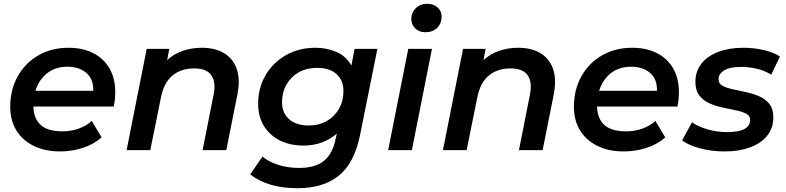

<svg xmlns="http://www.w3.org/2000/svg" viewBox="-20 -792 4148 1013"><path d="M297 7Q217 7 157.5 -22.5Q98 -52 66 -104.5Q34 -157 34 -228Q34 -319 73.5 -389.5Q113 -460 182.5 -500Q252 -540 342 -540Q416 -540 471.5 -512Q527 -484 557.5 -431.5Q588 -379 588 -306Q588 -286 586 -267Q584 -248 580 -230H156Q158 -166 195 -132.5Q232 -99 310 -99Q355 -99 395.5 -113.5Q436 -128 464 -154L516 -67Q474 -30 416 -11.5Q358 7 297 7ZM167 -313H472Q474 -374 436 -407Q398 -440 336 -440Q272 -440 228.5 -405.5Q185 -371 167 -313Z M1045 -540Q1114 -540 1161.5 -512Q1209 -484 1228.5 -429.5Q1248 -375 1233 -296L1174 0H1049L1107 -293Q1120 -359 1095 -395Q1070 -431 1004 -431Q935 -431 889.5 -393Q844 -355 829 -277L773 0H648L754 -534H873L862 -475Q898 -508 945 -524Q992 -540 1045 -540Z M1550 201Q1393 201 1300 128L1365 34Q1396 61 1447 77.5Q1498 94 1558 94Q1645 94 1690.5 55.5Q1736 17 1751 -60L1757 -87Q1723 -57 1678.5 -40.5Q1634 -24 1581 -24Q1511 -24 1457.5 -50.5Q1404 -77 1373 -126.5Q1342 -176 1342 -245Q1342 -328 1381 -395Q1420 -462 1488.5 -501Q1557 -540 1645 -540Q1705 -540 1756 -517.5Q1807 -495 1834 -446L1851 -534H1971L1880 -81Q1850 68 1768 134.5Q1686 201 1550 201ZM1609 -130Q1663 -130 1704 -153.5Q1745 -177 1768.5 -218Q1792 -259 1792 -312Q1792 -369 1755 -401.5Q1718 -434 1652 -434Q1598 -434 1556.5 -410.5Q1515 -387 1491.5 -346Q1468 -305 1468 -252Q1468 -196 1505.5 -163Q1543 -130 1609 -130Z M2028 0 2134 -534H2259L2153 0ZM2224 -622Q2191 -622 2170.5 -642.5Q2150 -663 2150 -692Q2150 -725 2173.5 -748.5Q2197 -772 2234 -772Q2268 -772 2289 -752.5Q2310 -733 2310 -705Q2310 -668 2286.5 -645Q2263 -622 2224 -622Z M2714 -540Q2783 -540 2830.5 -512Q2878 -484 2897.5 -429.5Q2917 -375 2902 -296L2843 0H2718L2776 -293Q2789 -359 2764 -395Q2739 -431 2673 -431Q2604 -431 2558.5 -393Q2513 -355 2498 -277L2442 0H2317L2423 -534H2542L2531 -475Q2567 -508 2614 -524Q2661 -540 2714 -540Z M3271 7Q3191 7 3131.5 -22.5Q3072 -52 3040 -104.5Q3008 -157 3008 -228Q3008 -319 3047.5 -389.5Q3087 -460 3156.5 -500Q3226 -540 3316 -540Q3390 -540 3445.5 -512Q3501 -484 3531.5 -431.5Q3562 -379 3562 -306Q3562 -286 3560 -267Q3558 -248 3554 -230H3130Q3132 -166 3169 -132.5Q3206 -99 3284 -99Q3329 -99 3369.5 -113.5Q3410 -128 3438 -154L3490 -67Q3448 -30 3390 -11.5Q3332 7 3271 7ZM3141 -313H3446Q3448 -374 3410 -407Q3372 -440 3310 -440Q3246 -440 3202.5 -405.5Q3159 -371 3141 -313Z M3804 7Q3734 7 3673 -9.5Q3612 -26 3579 -51L3631 -147Q3663 -124 3713 -109.5Q3763 -95 3817 -95Q3879 -95 3908.5 -112Q3938 -129 3938 -159Q3938 -181 3917 -192Q3896 -203 3863 -210Q3830 -217 3793.5 -224.5Q3757 -232 3724 -246.5Q3691 -261 3670 -288Q3649 -315 3649 -360Q3649 -416 3681 -456.5Q3713 -497 3770 -518.5Q3827 -540 3903 -540Q3957 -540 4009 -528Q4061 -516 4095 -494L4049 -398Q4014 -420 3972 -429.5Q3930 -439 3891 -439Q3830 -439 3800.5 -420.5Q3771 -402 3771 -374Q3771 -351 3792 -339.5Q3813 -328 3846 -321Q3879 -314 3916 -306Q3953 -298 3985.5 -284Q4018 -270 4039 -244Q4060 -218 4060 -173Q4060 -115 4027 -75Q3994 -35 3936.5 -14Q3879 7 3804 7Z"/></svg>

Font: Montserrat SemiBold
Style: Italic
Weight: 600
Italic angle: -11.3°
Designer: Julieta Ulanovsky
Foundry: Julieta Ulanovsky
Version: Version 9.000; ttfautohint (v1.8.4.7-5d5b)